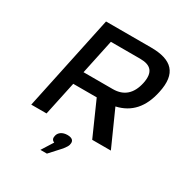

<svg xmlns="http://www.w3.org/2000/svg" viewBox="-200 -817 1116 1176"><g transform="rotate(30 358.0 -229.0)"><path d="M527 -670H209L67 0H175L226 -239H392L498 0H630L519 -248C621 -271 683 -341 708 -460C740 -607 676 -670 527 -670ZM245 -332 297 -577H504C581 -577 613 -542 596 -459C578 -375 530 -332 452 -332ZM254 212H300L371 134C385 116 392 105 395 94V92C402 66 388 50 353 50C318 50 294 67 288 92V94C283 112 289 125 305 131Z"/></g></svg>

Font: LT Wave Text Medium Italic
Style: Regular
Weight: 500
Designer: Daniel Lyons
Version: Version 2.5 (Glyphs App)